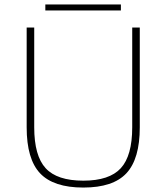

<svg xmlns="http://www.w3.org/2000/svg" viewBox="-20 -824 749 864"><path d="M100 -251V-700H134V-251Q134 -123 185.5 -67Q237 -11 355 -11Q472 -11 523.5 -67Q575 -123 575 -251V-700H609V-251Q609 -109 549 -44.5Q489 20 355 20Q221 20 160.5 -44Q100 -108 100 -251ZM184 -804H524V-777H184Z"/></svg>

Font: Fivo Sans Thin
Style: Regular
Weight: 250
Foundry: Alexander Slobzheninov
Version: 1.0